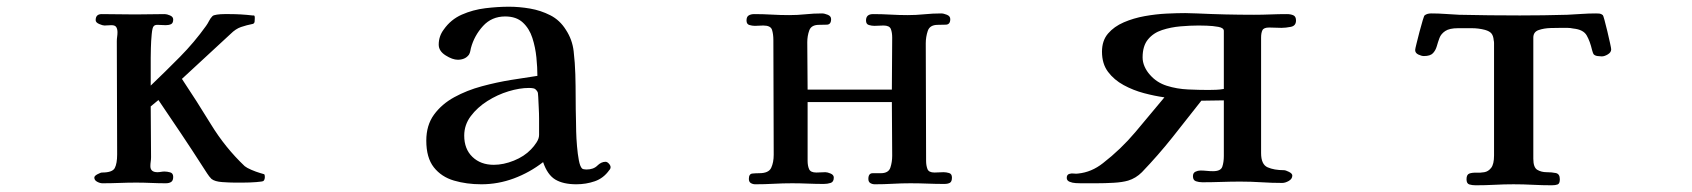

<svg xmlns="http://www.w3.org/2000/svg" viewBox="-20 -546 5040 572"><path d="M769 -19Q769 -11 765 -7Q763 -5 743.5 -3.5Q724 -2 704 -2Q684 -2 678 -2Q665 -2 642.5 -3.5Q620 -5 610 -13Q603 -20 597 -29.5Q591 -39 585 -48Q553 -98 519.5 -148Q486 -198 452 -248L429 -229Q429 -192 429.5 -154Q430 -116 430 -78Q430 -71 429 -64.5Q428 -58 428 -51Q428 -33 449 -33Q454 -33 459.5 -34Q465 -35 470 -35Q478 -35 487 -32.5Q496 -30 496 -19Q496 -8 490 -4Q484 0 474 0Q452 0 430 -1Q408 -2 386 -2Q361 -2 336 -1Q311 0 285 0Q278 0 269.5 -4.5Q261 -9 261 -17Q261 -22 270.5 -27Q280 -32 284 -32Q315 -32 322 -45.5Q329 -59 329 -86Q329 -170 328.5 -254.5Q328 -339 328 -423Q328 -430 329 -436.5Q330 -443 330 -450Q330 -459 326.5 -465Q323 -471 312 -471Q307 -471 301.5 -470.5Q296 -470 291 -470Q286 -470 275.5 -474.5Q265 -479 265 -486Q265 -504 283 -504Q308 -504 333 -503.5Q358 -503 383 -503Q405 -503 427 -503.5Q449 -504 471 -504Q477 -504 486.5 -500Q496 -496 496 -488Q496 -477 489.5 -474Q483 -471 474 -471Q467 -471 461 -471.5Q455 -472 449 -472Q441 -472 438 -468Q434 -465 432 -444.5Q430 -424 429.5 -403Q429 -382 429 -374Q429 -353 429 -332Q429 -311 429 -291Q473 -333 516 -376.5Q559 -420 594 -469Q599 -476 603 -484Q607 -492 613 -498Q616 -501 626.5 -502.5Q637 -504 648.5 -504Q660 -504 664 -504Q681 -504 698 -503Q715 -502 732 -500Q733 -500 734 -500Q735 -500 736 -500H737Q739 -498 739 -495Q739 -492 739 -490Q739 -486 738.5 -481.5Q738 -477 734 -475Q714 -471 698 -465.5Q682 -460 667 -445L522 -311Q566 -245 608.5 -175.5Q651 -106 709 -51Q715 -46 729 -40Q743 -34 755 -30.5Q767 -27 767 -27Q769 -25 769 -19Z M1586 -172Q1586 -177 1586 -192.5Q1586 -208 1585 -225.5Q1584 -243 1583.5 -257Q1583 -271 1581 -273Q1576 -281 1570.5 -282.5Q1565 -284 1556 -284Q1528 -284 1495 -274Q1462 -264 1432 -245Q1402 -226 1382.5 -200Q1363 -174 1363 -142Q1363 -102 1387.5 -78.5Q1412 -55 1451 -55Q1480 -55 1511 -67.5Q1542 -80 1562 -101Q1570 -109 1578 -121Q1586 -133 1586 -144ZM1799 -48Q1799 -43 1795 -39Q1778 -15 1752 -6Q1726 3 1697 3Q1658 3 1634.5 -11Q1611 -25 1598 -63Q1558 -32 1511 -14.5Q1464 3 1414 3Q1370 3 1332.5 -8Q1295 -19 1272.5 -47.5Q1250 -76 1250 -127Q1250 -173 1273 -204.5Q1296 -236 1333.5 -256.5Q1371 -277 1415.5 -289Q1460 -301 1503.5 -308Q1547 -315 1581 -320Q1581 -345 1578 -375Q1575 -405 1566 -433Q1557 -461 1537.5 -479Q1518 -497 1485 -497Q1445 -497 1419 -468.5Q1393 -440 1383 -403Q1382 -399 1381 -393.5Q1380 -388 1377 -383Q1371 -375 1362.5 -371.5Q1354 -368 1344 -368Q1328 -368 1307.5 -381Q1287 -394 1287 -413Q1287 -438 1302 -458Q1323 -488 1356 -502.5Q1389 -517 1426 -521.5Q1463 -526 1496 -526Q1527 -526 1559 -520.5Q1591 -515 1619.5 -500.5Q1648 -486 1666 -457Q1685 -428 1689 -393.5Q1693 -359 1694 -325Q1695 -290 1695 -255Q1695 -220 1696 -185Q1696 -175 1696.5 -154.5Q1697 -134 1699 -110.5Q1701 -87 1704.5 -68.5Q1708 -50 1714 -44Q1718 -41 1727 -41Q1748 -41 1759.5 -52.5Q1771 -64 1784 -64Q1789 -64 1794 -58.5Q1799 -53 1799 -48Z M2816 -17Q2816 -5 2810 -1.5Q2804 2 2793 2Q2768 2 2743 1Q2718 0 2692 0Q2666 0 2639.5 1.5Q2613 3 2586 3Q2579 3 2573 -0.5Q2567 -4 2567 -13Q2567 -30 2580 -30Q2593 -30 2604 -30Q2627 -30 2632.5 -46.5Q2638 -63 2638 -82Q2638 -123 2637.5 -162.5Q2637 -202 2637 -242H2386V-67Q2386 -52 2390.5 -42Q2395 -32 2412 -32Q2419 -32 2425.5 -32.5Q2432 -33 2439 -33Q2445 -33 2454.5 -29Q2464 -25 2464 -17Q2464 -4 2454.5 -1Q2445 2 2434 2Q2411 2 2387 1Q2363 0 2340 0Q2312 0 2285 1.5Q2258 3 2230 3Q2223 3 2217 -0.5Q2211 -4 2211 -13Q2211 -28 2221.5 -29Q2232 -30 2242 -30Q2270 -30 2277.5 -46Q2285 -62 2285 -85Q2285 -171 2284.5 -256.5Q2284 -342 2284 -427Q2284 -444 2280 -457Q2276 -470 2254 -470Q2248 -470 2241.5 -469.5Q2235 -469 2229 -469Q2221 -469 2212.5 -471.5Q2204 -474 2204 -485Q2204 -496 2210.5 -500Q2217 -504 2227 -504Q2253 -504 2279 -502.5Q2305 -501 2331 -501Q2356 -501 2380 -503.5Q2404 -506 2429 -506Q2436 -506 2446 -502Q2456 -498 2456 -489Q2456 -473 2443.5 -472.5Q2431 -472 2420 -472Q2397 -472 2391 -455.5Q2385 -439 2385 -420Q2385 -385 2385.5 -349.5Q2386 -314 2386 -279H2637Q2637 -318 2637.5 -357Q2638 -396 2638 -434Q2638 -449 2634 -459.5Q2630 -470 2612 -470Q2605 -470 2598.5 -469.5Q2592 -469 2585 -469Q2577 -469 2568.5 -471.5Q2560 -474 2560 -485Q2560 -504 2581 -504Q2607 -504 2633 -502.5Q2659 -501 2684 -501Q2709 -501 2734 -503.5Q2759 -506 2784 -506Q2791 -506 2801 -502Q2811 -498 2811 -489Q2811 -473 2798 -472.5Q2785 -472 2774 -472Q2750 -472 2744 -454Q2738 -436 2738 -417Q2738 -329 2738.5 -242Q2739 -155 2739 -67Q2739 -53 2743 -42.5Q2747 -32 2764 -32Q2771 -32 2777.5 -32.5Q2784 -33 2791 -33Q2799 -33 2807.5 -30.5Q2816 -28 2816 -17Z M3626 -454Q3626 -463 3609.5 -466Q3593 -469 3575 -469.5Q3557 -470 3551 -470Q3526 -470 3497 -467.5Q3468 -465 3442 -456.5Q3416 -448 3400 -428.5Q3384 -409 3384 -375Q3384 -361 3390 -347.5Q3396 -334 3406 -323Q3426 -300 3456 -290.5Q3486 -281 3519.5 -279.5Q3553 -278 3580 -278Q3591 -278 3603 -278.5Q3615 -279 3626 -281ZM3841 -485Q3841 -469 3825.5 -466Q3810 -463 3798 -463Q3789 -463 3779.5 -463.5Q3770 -464 3761 -464Q3745 -464 3741 -456Q3737 -448 3737 -434V-90Q3737 -56 3756.5 -47.5Q3776 -39 3805 -39Q3810 -39 3820 -34Q3830 -29 3830 -23Q3830 -13 3819.5 -7Q3809 -1 3800 -1Q3769 -1 3738 -3Q3707 -5 3675 -5Q3647 -5 3618.5 -4Q3590 -3 3562 -3Q3552 -3 3543 -6Q3534 -9 3534 -21Q3534 -31 3541.5 -34.5Q3549 -38 3556 -38Q3566 -38 3575 -37Q3584 -36 3594 -36Q3617 -36 3621.5 -49.5Q3626 -63 3626 -81V-247L3559 -246Q3516 -191 3473 -137Q3430 -83 3382 -33Q3364 -15 3341 -8Q3324 -3 3298 -1.5Q3272 0 3245.5 0Q3219 0 3200 0Q3195 0 3185 -0.5Q3175 -1 3166.5 -4.5Q3158 -8 3158 -16Q3158 -26 3166 -28Q3172 -30 3179 -29Q3186 -28 3192 -29Q3232 -33 3266 -60Q3319 -101 3362.5 -152.5Q3406 -204 3449 -256Q3420 -260 3388 -268.5Q3356 -277 3327.5 -292.5Q3299 -308 3281 -332Q3263 -356 3263 -392Q3263 -425 3281 -446Q3299 -467 3328 -479.5Q3357 -492 3390.5 -498Q3424 -504 3456 -505.5Q3488 -507 3511 -507Q3520 -507 3528.5 -506.5Q3537 -506 3546 -506Q3589 -504 3631 -503Q3673 -502 3716 -502Q3741 -502 3765 -503Q3789 -504 3814 -504Q3825 -504 3833 -500.5Q3841 -497 3841 -485Z M4780 -399Q4780 -390 4770 -384Q4760 -378 4752 -378Q4747 -378 4739.5 -379Q4732 -380 4728 -384Q4726 -387 4725 -390.5Q4724 -394 4723 -397Q4717 -423 4707 -440.5Q4697 -458 4667 -461Q4658 -463 4649 -463Q4640 -463 4631 -463Q4620 -463 4600 -462.5Q4580 -462 4564 -456.5Q4548 -451 4548 -434V-73Q4548 -47 4560 -40Q4572 -33 4587.5 -33Q4603 -33 4615 -30.5Q4627 -28 4627 -12Q4627 1 4620.5 3.5Q4614 6 4603 6Q4575 6 4546.5 4.5Q4518 3 4489 3Q4461 3 4433 4.5Q4405 6 4376 6Q4366 6 4357.5 3.5Q4349 1 4349 -12Q4349 -26 4357.5 -29Q4366 -32 4378 -31.5Q4390 -31 4402 -33Q4414 -35 4422.5 -46Q4431 -57 4431 -83V-410Q4431 -414 4431 -418Q4431 -422 4430 -426Q4429 -439 4423.5 -446Q4418 -453 4404 -457Q4385 -462 4364.5 -462Q4344 -462 4324 -462Q4298 -462 4285.5 -453.5Q4273 -445 4268.5 -433Q4264 -421 4260.5 -408.5Q4257 -396 4249 -387.5Q4241 -379 4222 -379Q4215 -379 4205.5 -383.5Q4196 -388 4196 -397Q4196 -400 4200 -416Q4204 -432 4209 -451.5Q4214 -471 4218.5 -485.5Q4223 -500 4224 -500Q4231 -506 4244 -506Q4265 -506 4285.5 -504.5Q4306 -503 4327 -502Q4372 -501 4417.5 -500.5Q4463 -500 4508 -500Q4543 -500 4578.5 -500.5Q4614 -501 4649 -502Q4671 -503 4692 -504.5Q4713 -506 4735 -506Q4741 -506 4745.5 -505.5Q4750 -505 4755 -501Q4756 -501 4760 -486.5Q4764 -472 4768.5 -453Q4773 -434 4776.5 -418Q4780 -402 4780 -399Z"/></svg>

Font: Kaisei Tokumin
Style: Bold
Weight: 700
Designer: Font-Kai, 金井和夫
Foundry: KAZUO KANAI
Version: Version 5.003